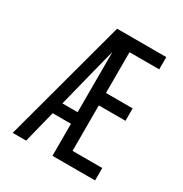

<svg xmlns="http://www.w3.org/2000/svg" viewBox="-171 -863 942 991"><g transform="rotate(30 300.0 -367.5)"><path d="M44 0 242 -735H535V-662H358V-419H517V-345H358V-74H535V0H281V-191H172L124 0ZM190 -260H281V-619Q273 -587 264.5 -554.5Q256 -522 248 -490Z"/></g></svg>

Font: Iosevka Extended
Style: Regular
Weight: 400
Width: 7
Monospace: yes
Designer: Belleve Invis
Foundry: Belleve Invis
Version: Version 32.5.0; ttfautohint (v1.8.4)